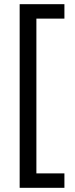

<svg xmlns="http://www.w3.org/2000/svg" viewBox="-20 -738 357 918"><path d="M288 160V91H154V-649H288V-718H74V160Z"/></svg>

Font: Noto Sans Khmer Condensed
Style: Regular
Weight: 400
Width: 3
Designer: Danh Hong and the Monotype Design Team
Foundry: Monotype Imaging Inc.
Version: Version 2.004